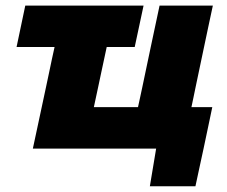

<svg xmlns="http://www.w3.org/2000/svg" viewBox="-20 -520 796 672"><path d="M504.5 132 526.5 0H95Q106.5 -53.5 117 -102.8Q127.5 -152 141 -215L151.5 -264.5Q157 -291 161.8 -313.5Q166.5 -336 171 -355.5H38L68.5 -500.5H482.5L451.5 -355.5H353.5Q349.5 -336 344.5 -313.5Q339.5 -291 334 -264.5L323.5 -215Q315.5 -176.5 308.5 -145H463Q466.5 -160 470 -177.2Q473.5 -194.5 478 -214.5L488.5 -264.5Q499.5 -317 508 -357.2Q516.5 -397.5 523.8 -431.5Q531 -465.5 538.5 -500.5H725Q717.5 -465.5 710.2 -431.5Q703 -397.5 694.5 -357.2Q686 -317 675 -264.5L664.5 -214.5Q660.5 -194.5 656.8 -177.2Q653 -160 650 -145H723Q716 -110.5 707.8 -72.5Q699.5 -34.5 692.5 0Q685.5 32.5 678.2 66Q671 99.5 664 132Z"/></svg>

Font: Commissioner ExtraBold
Style: Italic
Weight: 800
Italic angle: -12°
Designer: Kostas Bartsokas
Foundry: Kostas Bartsokas
Version: Version 1.000; ttfautohint (v1.8.3)